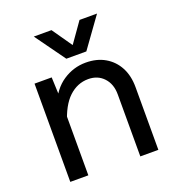

<svg xmlns="http://www.w3.org/2000/svg" viewBox="-140 -897 930 1010"><g transform="rotate(-20 325.0 -392.0)"><path d="M473 0V-347Q473 -405 440 -440.5Q407 -476 354 -476Q293 -476 245.5 -431.5Q198 -387 170 -293L154 -406Q185 -484 243.5 -523Q302 -562 371 -562Q433 -562 478.5 -535.5Q524 -509 549 -462Q574 -415 574 -351V0ZM81 0V-550H177L182 -426V0ZM162 -784H261L339 -672L418 -784H516L395 -616H283Z"/></g></svg>

Font: Azeret Mono Thin
Style: Regular
Weight: 400
Version: Version 1.002